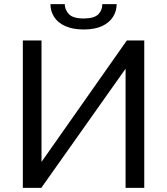

<svg xmlns="http://www.w3.org/2000/svg" viewBox="-20 -905 805 925"><path d="M90 0V-710H180V-125L591 -710H675V0H585V-574L179 0ZM223 -885H292Q292 -859 311.5 -837.5Q331 -816 383 -816Q433 -816 453 -835.5Q473 -855 473 -885H542Q542 -851 524 -823Q506 -795 471 -779Q436 -763 383 -763Q331 -763 295 -779Q259 -795 241 -823Q223 -851 223 -885Z"/></svg>

Font: YasnoRaleway Medium
Style: Regular
Weight: 500
Designer: Matt McInerney, Pablo Impallari, Rodrigo Fuenzalida
Foundry: Matt McInerney, Pablo Impallari, Rodrigo Fuenzalida
Version: Version 4.026